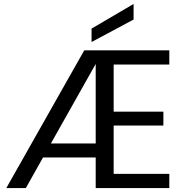

<svg xmlns="http://www.w3.org/2000/svg" viewBox="-20 -953 940 973"><path d="M444 -808 657 -933V-854L444 -740ZM465 -629 238 -226H465ZM838 -626H556V-387H808V-317H556V-72H838V0H465V-155H198L111 0H12L407 -698H838Z"/></svg>

Font: SVN-Poppins
Style: Regular
Weight: 400
Designer: Ninad Kale (Devanagari), Jonny Pinhorn (Latin)
Foundry: Indian Type Foundry
Version: Version 3.002 2017